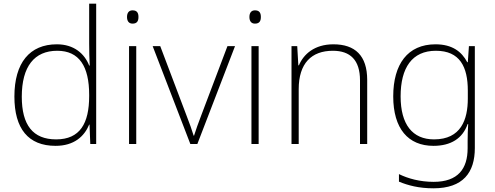

<svg xmlns="http://www.w3.org/2000/svg" viewBox="-20 -780 2682 1040"><path d="M281 10C382 10 437 -42 463 -105H465L469 0H501V-760H463V-544C463 -506 464 -464 466 -425H463C438 -489 381 -540 288 -540C141 -540 58 -440 58 -257C58 -83 133 10 281 10ZM284 -25C158 -25 98 -103 98 -256C98 -420 166 -505 290 -505C409 -505 463 -421 463 -266V-260C463 -111 413 -25 284 -25Z M698 -724C677 -724 668 -709 668 -688C668 -667 677 -652 698 -652C723 -652 730 -667 730 -688C730 -709 723 -724 698 -724ZM718 -530H679V0H718Z M1011 0H1049L1253 -530H1212L1070 -155C1053 -112 1042 -78 1031 -45H1029C1019 -78 1007 -111 990 -155L848 -530H807Z M1361 -724C1340 -724 1331 -709 1331 -688C1331 -667 1340 -652 1361 -652C1386 -652 1393 -667 1393 -688C1393 -709 1386 -724 1361 -724ZM1381 -530H1342V0H1381Z M1786 -540C1683 -540 1624 -486 1599 -426H1596L1590 -530H1559V0H1598V-297C1598 -437 1667 -505 1783 -505C1877 -505 1930 -455 1930 -345V0H1969V-347C1969 -479 1903 -540 1786 -540Z M2339 -540C2188 -540 2110 -432 2110 -258C2110 -83 2191 10 2328 10C2422 10 2486 -30 2513 -108H2516C2514 -74 2513 -49 2513 -15V23C2513 134 2461 205 2329 205C2254 205 2190 187 2141 163V204C2190 224 2248 240 2328 240C2489 240 2552 154 2552 22V-530H2520L2514 -443H2511C2481 -500 2430 -540 2339 -540ZM2341 -505C2471 -505 2514 -418 2514 -289V-246C2514 -132 2477 -25 2331 -25C2214 -25 2150 -106 2150 -258C2150 -413 2212 -505 2341 -505Z"/></svg>

Font: Noto Sans Canadian Aboriginal ExtraLight
Style: Regular
Weight: 200
Designer: Monotype Design Team, Typotheque's Kevin King
Foundry: Monotype Imaging Inc.
Version: Version 2.004